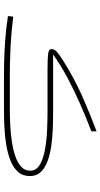

<svg xmlns="http://www.w3.org/2000/svg" viewBox="216 -736 519 992"><g transform="rotate(90 476.0 -239.5)"><path d="M550.8 0H370.6Q353.5 0 305.7 -0.7Q257.8 -1.5 193.6 -5.9Q129.4 -10.3 62.5 -20.5L65.4 -47.9Q163.6 -36.1 239.7 -33.2Q315.9 -30.3 365.7 -30.3H550.3Q585.4 -30.3 627.4 -32.5Q669.4 -34.7 710.4 -40.8Q751.5 -46.9 785.6 -58.3Q819.8 -69.8 840.6 -88.6Q861.3 -107.4 861.3 -135.3Q861.3 -167 831.1 -185.1Q800.8 -203.1 753.4 -211.7Q706.1 -220.2 653.8 -222.7Q601.6 -225.1 557.1 -225.1H339.4Q287.6 -225.1 260.5 -227.8Q233.4 -230.5 233.4 -244.6Q233.4 -260.3 245.8 -272Q258.3 -283.7 288.6 -303.2Q383.3 -363.3 478 -405Q572.8 -446.8 658.2 -478.5V-451.7Q590.3 -425.8 519.5 -394.8Q448.7 -363.8 382.6 -328.6Q316.4 -293.5 261.2 -253.9H559.6Q599.6 -253.9 644.8 -252.2Q689.9 -250.5 733.2 -244.4Q776.4 -238.3 811.8 -225.3Q847.2 -212.4 868.2 -190.2Q889.2 -168 889.2 -133.8Q889.2 -96.7 867.2 -72.3Q845.2 -47.9 808.6 -33.4Q772 -19 727.3 -11.7Q682.6 -4.4 636.7 -2.2Q590.8 0 550.8 0Z"/></g></svg>

Font: Vazirmatn RD UI Thin
Style: Regular
Weight: 100
Designer: Saber Rastikerdar
Foundry: Saber Rastikerdar
Version: Version 33.003